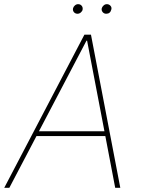

<svg xmlns="http://www.w3.org/2000/svg" viewBox="-33 -892 669 912"><path d="M11.4 0H-12.8L367.9 -727.3H399.1L538.4 0H514.2L467.3 -245.7H140.3ZM152 -268.5H463.1L380.7 -698.9H377.8ZM471.6 -826.7Q460.9 -826.7 454.5 -834.7Q448.2 -842.7 450.3 -852.3Q452.1 -859.7 459 -865.9Q465.9 -872.2 474.4 -872.2Q485.1 -872.2 491.8 -864.5Q498.6 -856.9 495.7 -846.6Q490.8 -826.7 471.6 -826.7ZM335.2 -826.7Q324.6 -826.7 318.2 -834.2Q311.8 -841.6 313.9 -852.3Q315.7 -860.1 322.6 -866.1Q329.5 -872.2 338.1 -872.2Q348.7 -872.2 354.9 -864.7Q361.2 -857.2 359.4 -846.6Q358.3 -839.1 351 -832.9Q343.8 -826.7 335.2 -826.7Z"/></svg>

Font: Inter Thin  BETA
Style: Italic
Weight: 100
Italic angle: -9.39999°
Designer: Rasmus Andersson
Foundry: rsms
Version: Version 3.011;git-f93a4a705